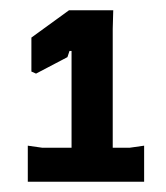

<svg xmlns="http://www.w3.org/2000/svg" viewBox="-20 -843 322 373"><path d="M119 -490V-744H115L111 -732L50 -700L41 -704V-770L114 -823H200L199 -787V-490ZM34 -490V-560L62 -556H232L260 -560V-490Z"/></svg>

Font: AR One Sans SemiBold
Style: Regular
Weight: 600
Designer: Niteesh Yadav
Foundry: Niteesh Yadav
Version: Version 1.001;gftools[0.9.33]